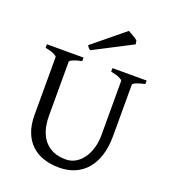

<svg xmlns="http://www.w3.org/2000/svg" viewBox="-153 -956 960 1082"><g transform="rotate(20 327.0 -414.5)"><path d="M622.6 -594.2Q589.4 -587.4 570.6 -579.1Q551.8 -570.8 551.8 -564V-255.9Q551.8 -191.9 536.1 -141.6Q520.5 -91.3 491.2 -56.6Q461.9 -22 419.9 -3.7Q377.9 14.6 325.2 14.6Q274.9 14.6 232.7 0.7Q190.4 -13.2 159.9 -41.7Q129.4 -70.3 112.3 -113.8Q95.2 -157.2 95.2 -216.8V-564Q95.2 -569.8 77.4 -578.6Q59.6 -587.4 24.4 -594.2V-615.2H244.1V-594.2Q210.9 -587.4 192.1 -579.1Q173.3 -570.8 173.3 -564V-241.2Q173.3 -194.3 184.3 -157.2Q195.3 -120.1 217 -94.5Q238.8 -68.8 270.5 -55.2Q302.2 -41.5 344.2 -41.5Q378.9 -41.5 405.8 -58.3Q432.6 -75.2 450.9 -102.5Q469.2 -129.9 478.8 -164.8Q488.3 -199.7 488.3 -235.8V-564Q488.3 -569.8 470.5 -578.6Q452.6 -587.4 417.5 -594.2V-615.2H622.6ZM266.1 -667.5Q257.8 -670.9 254.2 -675.5Q250.5 -680.2 244.1 -689.5L433.1 -844.2Q438 -841.3 446.3 -836.7Q454.6 -832 463.4 -826.9Q472.2 -821.8 479.5 -816.9Q486.8 -812 490.7 -808.1L495.1 -786.1Z"/></g></svg>

Font: Gentium Plus Viet
Style: Regular
Weight: 400
Designer: J. Victor Gaultney, Annie Olsen, Iska Routamaa, Becca Hirsbrunner
Foundry: SIL International
Version: Version 5.000